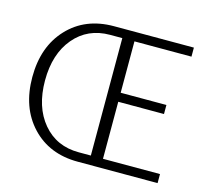

<svg xmlns="http://www.w3.org/2000/svg" viewBox="-77 -569 712 657"><g transform="rotate(15 279.0 -240.0)"><path d="M533 0H250Q149 0 87 -66Q25 -132 25 -240Q25 -348 87 -414Q149 -480 250 -480H533V-448H331V-266H493V-234H331V-32H533ZM288 -32V-448H245Q166 -448 118 -391Q70 -334 70 -240Q70 -146 118 -89Q166 -32 245 -32Z"/></g></svg>

Font: Glametrix
Style: Light
Weight: 300
Designer: gluk
Foundry: gluk
Version: Version 0.40